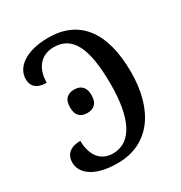

<svg xmlns="http://www.w3.org/2000/svg" viewBox="-172 -848 927 982"><g transform="rotate(-30 292.0 -357.0)"><path d="M241 10C430 10 532 -140 532 -360C532 -602 431 -724 253 -724C116 -724 47 -665 47 -597C47 -555 74 -528 131 -528C131 -609 173 -668 252 -668C358 -668 411 -581 411 -358C411 -169 360 -45 245 -45C160 -45 131 -118 131 -185C72 -185 40 -157 40 -108C40 -52 94 10 241 10ZM235 -290C269 -290 298 -307 298 -359C298 -411 269 -428 235 -428C199 -428 171 -411 171 -359C171 -307 199 -290 235 -290Z"/></g></svg>

Font: Noto Serif SemiCondensed Medium
Style: Regular
Weight: 500
Width: 4
Designer: Monotype Design Team
Foundry: Monotype Imaging Inc.
Version: Version 2.014